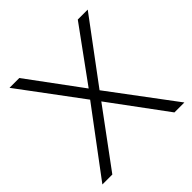

<svg xmlns="http://www.w3.org/2000/svg" viewBox="-183 -858 1010 1010"><g transform="rotate(-45 322.0 -352.5)"><path d="M17 0H91L322 -313L553 0H627L357 -361L613 -705H539L323 -408L104 -705H31L287 -361Z"/></g></svg>

Font: Poppy and Pepper Light
Style: Regular
Weight: 300
Designer: Thy Ha
Foundry: Thy Ha
Version: Version 0.001;Glyphs 3.2 (3227)